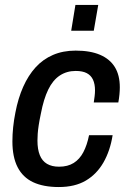

<svg xmlns="http://www.w3.org/2000/svg" viewBox="-20 -742 520 774"><path d="M217 12Q155 12 113.5 -7.5Q72 -27 51 -68Q30 -109 30 -172Q30 -200 33 -229Q36 -258 42 -288Q53 -346 73.5 -392Q94 -438 123.5 -470.5Q153 -503 193.5 -520.5Q234 -538 285 -538Q344 -538 383.5 -521Q423 -504 443 -471.5Q463 -439 463 -390Q463 -377 461.5 -361Q460 -345 457 -329H358Q360 -342 361.5 -354.5Q363 -367 363 -378Q363 -403 355 -420.5Q347 -438 330 -447Q313 -456 285 -456Q249 -456 221 -437.5Q193 -419 174.5 -381Q156 -343 145 -285Q139 -257 136 -237Q133 -217 132 -202.5Q131 -188 131 -175Q131 -140 140.5 -116.5Q150 -93 169.5 -81.5Q189 -70 218 -70Q253 -70 277 -85Q301 -100 316 -128.5Q331 -157 339 -197H434Q424 -134 397 -87Q370 -40 326 -14Q282 12 217 12ZM267 -618 284 -722H376L358 -618Z"/></svg>

Font: Archivo SemiCondensed Medium
Style: Italic
Weight: 500
Width: 4
Italic angle: -10°
Designer: Hector Gatti
Foundry: Omnibus-Type
Version: Version 2.001